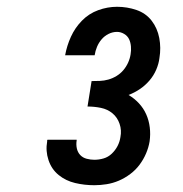

<svg xmlns="http://www.w3.org/2000/svg" viewBox="-20 -863 540 566"><path d="M258 -317Q229 -317 201.5 -323.5Q174 -330 153 -347Q132 -364 123 -391Q114 -418 119 -446Q119 -447 119 -448.5Q119 -450 120 -451H206Q206 -450 206 -449.5Q206 -449 206 -449Q204 -437 206.5 -425.5Q209 -414 216.5 -406Q224 -398 235.5 -395Q247 -392 258 -392Q272 -392 285.5 -396Q299 -400 309.5 -410Q320 -420 326.5 -432.5Q333 -445 335 -459Q339 -479 332.5 -498Q326 -517 311.5 -529Q297 -541 277.5 -545Q258 -549 238 -549L250 -624Q262 -624 274.5 -624.5Q287 -625 299.5 -628.5Q312 -632 323.5 -639Q335 -646 343.5 -656Q352 -666 357.5 -678Q363 -690 365 -703Q367 -714 366 -726Q365 -738 360.5 -747.5Q356 -757 346 -763Q336 -769 325 -769Q312 -769 300 -763Q288 -757 279.5 -747Q271 -737 266 -725Q261 -713 259 -700H172Q177 -728 189 -754.5Q201 -781 221.5 -802Q242 -823 269.5 -833Q297 -843 325 -843Q355 -843 382.5 -833.5Q410 -824 427 -802Q444 -780 449.5 -751Q455 -722 450 -692Q448 -675 440.5 -657.5Q433 -640 420.5 -625.5Q408 -611 392.5 -600.5Q377 -590 359 -583Q376 -573 389.5 -558.5Q403 -544 411 -526Q419 -508 421.5 -487.5Q424 -467 421 -446Q418 -428 410.5 -410.5Q403 -393 391.5 -377.5Q380 -362 364 -350Q348 -338 330.5 -330.5Q313 -323 294.5 -320Q276 -317 258 -317Z"/></svg>

Font: Iosevka Slab
Style: Bold Italic
Weight: 700
Italic angle: -9°
Monospace: yes
Designer: Belleve Invis
Foundry: Belleve Invis
Version: Version 11.1.0; ttfautohint (v1.8.3)